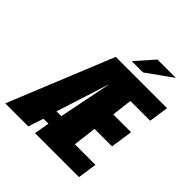

<svg xmlns="http://www.w3.org/2000/svg" viewBox="-234 -880 1022 1022"><g transform="rotate(45 276.5 -369.0)"><path d="M-37 0 204 -591H590L574 -480H425L411 -365H545L527 -240H395L379 -108H534L518 0H187L202 -86H165L136 0ZM186 -163H222L278 -441L284 -466L275 -441ZM280 -635 371 -738H509L365 -635Z"/></g></svg>

Font: Alumni Sans Black
Style: Italic
Weight: 900
Italic angle: -8°
Version: Version 1.016